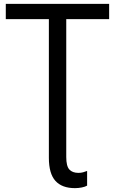

<svg xmlns="http://www.w3.org/2000/svg" viewBox="-20 -734 596 994"><path d="M368 240Q301 240 267 202.5Q233 165 233 83V-635H10V-714H545V-635H323V79Q323 126 339 143.5Q355 161 386 161Q399 161 410 158Q421 155 431 151V227Q421 233 403.5 236.5Q386 240 368 240Z"/></svg>

Font: Noto Sans Ambassadori
Style: Regular
Weight: 400
Designer: Monotype Design Team
Foundry: Monotype Imaging Inc.
Version: Version 2.013